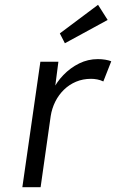

<svg xmlns="http://www.w3.org/2000/svg" viewBox="-20 -779 483 799"><path d="M73 0 148 -522H223L205 -383L199 -402Q215 -437 244 -467Q273 -497 309.5 -515Q346 -533 387 -533Q404 -533 418.5 -530.5Q433 -528 443 -524L410 -440Q398 -446 384.5 -448.5Q371 -451 359 -451Q325 -451 296.5 -439Q268 -427 246 -405.5Q224 -384 210 -356Q196 -328 191 -296L149 0ZM250 -599 229 -640 388 -759 428 -696Z"/></svg>

Font: Lexend Light
Style: Italic
Weight: 300
Italic angle: -8.13011°
Designer: Bonnie Shaver-Troup, Thomas Jockin
Foundry: Lexend
Version: Version 1.007